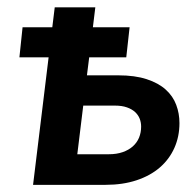

<svg xmlns="http://www.w3.org/2000/svg" viewBox="-20 -516 539 536"><path d="M246.1 -495.6 239.3 -439.9H341.8L332.5 -356H229L222.7 -305.7H310.1Q356.9 -305.7 389.6 -294.9Q422.4 -284.2 442.6 -265.9Q462.9 -247.6 471.9 -223.4Q481 -199.2 481 -172.4Q481 -134.8 466.8 -103Q452.6 -71.3 426 -48.3Q399.4 -25.4 361.1 -12.7Q322.8 0 274.9 0H72.3L115.7 -356H34.2L43 -439.9H126L132.8 -495.6ZM212.4 -221.2 195.8 -85.4H283.7Q305.7 -85.4 322.5 -91.3Q339.4 -97.2 350.8 -107.4Q362.3 -117.7 368.2 -131.8Q374 -146 374 -162.6Q374 -174.3 369.9 -184.8Q365.7 -195.3 356.9 -203.4Q348.1 -211.4 334.2 -216.3Q320.3 -221.2 300.8 -221.2Z"/></svg>

Font: Carlito
Style: Bold Italic
Weight: 700
Italic angle: -7°
Designer: Lukasz Dziedzic
Foundry: tyPoland Lukasz Dziedzic
Version: Version 1.104